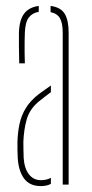

<svg xmlns="http://www.w3.org/2000/svg" viewBox="-20 -624 310 649"><path d="M40 -90Q39.5 -105 39 -118Q38.5 -131 39 -145Q40 -177 46 -205.2Q52 -233.5 67 -258.2Q82 -283 110 -305Q120 -312 130.5 -319.8Q141 -327.5 152 -335V-312.5Q143 -306 132.8 -298Q122.5 -290 110 -280Q79.5 -254 70 -219.5Q60.5 -185 59 -145Q59 -137 59.2 -121.5Q59.5 -106 60 -90Q62.5 -54 78 -34.5Q93.5 -15 118 -15Q138 -15 152 -23V-2.5Q138.5 5 118 5Q80 5 61.2 -20.8Q42.5 -46.5 40 -90ZM45 -410Q44.5 -437 44 -464.8Q43.5 -492.5 44 -514Q45.5 -557 61.8 -578.2Q78 -599.5 111 -604V-584Q89.5 -580.5 77.5 -565Q65.5 -549.5 64 -514Q63.5 -499.5 63.2 -482.2Q63 -465 63.2 -446.5Q63.5 -428 64 -410ZM192 0V-514Q192 -545.5 182.8 -562Q173.5 -578.5 151 -583V-604Q185 -599.5 198.5 -577.8Q212 -556 212 -514V0Z"/></svg>

Font: Big Shoulders Stencil Thin
Style: Regular
Weight: 100
Designer: Patric King
Foundry: XO Type Co
Version: Version 2.001